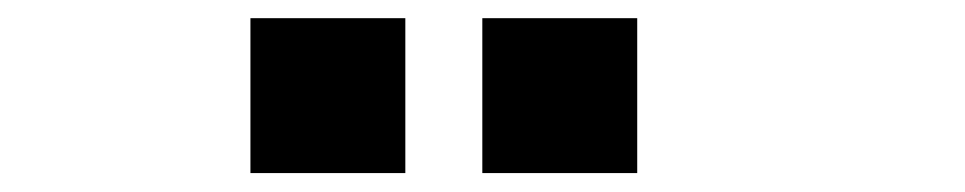

<svg xmlns="http://www.w3.org/2000/svg" viewBox="-20 -879 1040 207"><path d="M500 -692.4V-859.4H667V-692.4ZM250 -692.4V-859.4H417V-692.4Z"/></svg>

Font: KH Dot Dougenzaka 12
Style: Regular
Weight: 400
Designer: Original version for X68000 by Keitarou Hiraki (http://hp.vector.co.jp/authors/VA000874/) / TrueType conversion by Homem
Version: Version 1.00.20150527